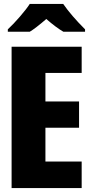

<svg xmlns="http://www.w3.org/2000/svg" viewBox="-20 -950 456 970"><path d="M409.7 -789.6H300.3Q264.6 -810.1 213.9 -854Q160.2 -807.6 130.4 -789.6H19.5V-801.8Q47.4 -827.6 80.6 -866Q113.8 -904.3 130.4 -930.2H299.3Q338.9 -872.6 409.7 -801.8ZM392.6 -581.5H209.5V-437.5H379.4V-304.7H209.5V-133.8H392.6V0H38.6V-713.9H392.6Z"/></svg>

Font: Open Sans Hebrew Condensed Extra Bold
Style: Regular
Weight: 800
Width: 3
Foundry: Ascender Corporation, Yanek Iontef
Version: Version 2.001;PS 002.001;hotconv 1.0.70;makeotf.lib2.5.58329